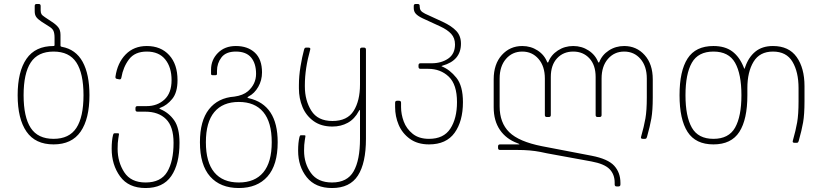

<svg xmlns="http://www.w3.org/2000/svg" viewBox="-20 -720 4162 968"><path d="M69 -240Q69 -359 113.5 -423.5Q158 -488 250 -488Q255 -488 255 -493V-530Q255 -552 249.5 -564.5Q244 -577 225 -588L189 -611Q171 -623 163 -634Q155 -645 155 -663V-690Q155 -700 165 -700H175Q185 -700 185 -690V-668Q185 -656 189 -649Q193 -642 207 -633L243 -609Q263 -596 274 -582Q285 -568 285 -544V-490Q285 -485 292 -484Q362 -471 396.5 -408.5Q431 -346 431 -240Q431 -121 386.5 -56.5Q342 8 250 8Q158 8 113.5 -56.5Q69 -121 69 -240ZM250 -20Q329 -20 365 -75Q401 -130 401 -240Q401 -350 365 -405Q329 -460 250 -460Q171 -460 135 -405Q99 -350 99 -240Q99 -130 135 -75Q171 -20 250 -20Z M543 30Q543 -12 550 -40Q552 -48 557 -48H575Q580 -48 580 -44Q580 -41 576.5 -21.5Q573 -2 573 30Q573 97 606.5 148.5Q640 200 714 200Q791 200 823 146.5Q855 93 855 0Q855 -82 817 -119.5Q779 -157 712 -157H673Q663 -157 663 -167V-175Q663 -185 673 -185H719Q773 -185 809 -218Q845 -251 845 -316Q845 -381 813 -420.5Q781 -460 720 -460Q660 -460 630.5 -421Q601 -382 592 -329Q590 -318 581 -320L571 -322Q561 -323 562 -333Q572 -403 613.5 -445.5Q655 -488 720 -488Q791 -488 833 -442Q875 -396 875 -316Q875 -254 848.5 -221.5Q822 -189 789 -177Q783 -174 783 -173Q783 -173 790 -169Q832 -151 858.5 -113Q885 -75 885 0Q885 107 843.5 167.5Q802 228 714 228Q628 228 585.5 169.5Q543 111 543 30Z M988 -3Q988 -111 1033.5 -169Q1079 -227 1162 -233Q1205 -239 1230 -260Q1271 -296 1271 -348Q1271 -400 1246 -430Q1221 -460 1169 -460Q1119 -460 1096.5 -430.5Q1074 -401 1074 -363V-348Q1074 -341 1067 -341H1051Q1044 -341 1044 -348V-369Q1044 -418 1078.5 -453Q1113 -488 1169 -488Q1229 -488 1265 -454.5Q1301 -421 1301 -355Q1301 -315 1282 -282Q1263 -249 1234 -234Q1227 -230 1227.5 -228.5Q1228 -227 1234 -225Q1380 -192 1380 -3Q1380 112 1328.5 170Q1277 228 1184 228Q1091 228 1039.5 170Q988 112 988 -3ZM1184 200Q1265 200 1307.5 149Q1350 98 1350 -3Q1350 -104 1307.5 -155Q1265 -206 1184 -206Q1103 -206 1060.5 -155Q1018 -104 1018 -3Q1018 98 1060.5 149Q1103 200 1184 200Z M1483 40Q1483 -2 1490 -30Q1492 -38 1497 -38H1515Q1520 -38 1520 -34Q1520 -31 1516.5 -11.5Q1513 8 1513 40Q1513 104 1547.5 152Q1582 200 1654 200Q1731 200 1763 143.5Q1795 87 1795 -20V-161Q1795 -171 1789 -160Q1768 -120 1733.5 -101Q1699 -82 1656 -82Q1599 -82 1561 -109.5Q1523 -137 1505 -180.5Q1487 -224 1487 -274V-291Q1487 -336 1495 -384.5Q1503 -433 1513 -470Q1515 -476 1517 -478Q1519 -480 1524 -480H1535Q1547 -480 1544 -470Q1517 -374 1517 -291V-284Q1517 -214 1549.5 -162Q1582 -110 1656 -110Q1731 -110 1763 -161Q1795 -212 1795 -294V-470Q1795 -480 1805 -480H1815Q1825 -480 1825 -470V-20Q1825 102 1784.5 165Q1744 228 1654 228Q1570 228 1526.5 173.5Q1483 119 1483 40Z M1972 -180V-202Q1972 -212 1982 -212H1992Q2002 -212 2002 -202V-180Q2002 -144 2015.5 -107.5Q2029 -71 2060.5 -45.5Q2092 -20 2143 -20Q2217 -20 2250.5 -71.5Q2284 -123 2284 -205Q2284 -294 2242.5 -333.5Q2201 -373 2139 -373H2100Q2090 -373 2090 -383V-391Q2090 -401 2100 -401H2156Q2205 -401 2239.5 -424.5Q2274 -448 2274 -496Q2274 -528 2255 -549Q2236 -570 2199 -587L2110 -628Q2087 -639 2076.5 -650.5Q2066 -662 2066 -679V-690Q2066 -700 2076 -700H2086Q2096 -700 2096 -690V-687Q2096 -675 2101.5 -667Q2107 -659 2123 -651L2212 -610Q2257 -589 2280.5 -564Q2304 -539 2304 -500Q2304 -415 2211 -389Q2203 -387 2208 -385Q2248 -369 2281 -328Q2314 -287 2314 -205Q2314 -109 2272 -50.5Q2230 8 2143 8Q2085 8 2046.5 -20Q2008 -48 1990 -90.5Q1972 -133 1972 -180Z M3079 210V201Q3079 159 3053 132.5Q3027 106 2962 94L2738 53Q2730 51 2704.5 46Q2679 41 2650.5 38.5Q2622 36 2588 36H2501Q2491 36 2491 26V18Q2491 8 2501 8H2595Q2599 8 2599 7Q2599 6 2589 2Q2532 -19 2500.5 -65Q2469 -111 2469 -179V-320Q2469 -397 2510 -442.5Q2551 -488 2613 -488Q2656 -488 2690.5 -465.5Q2725 -443 2739 -406Q2740 -405 2741.5 -405Q2743 -405 2744 -406Q2758 -443 2792.5 -465.5Q2827 -488 2870 -488Q2913 -488 2947.5 -465.5Q2982 -443 2996 -406Q2997 -405 2998.5 -405Q3000 -405 3001 -406Q3015 -443 3049.5 -465.5Q3084 -488 3127 -488Q3189 -488 3230 -442.5Q3271 -397 3271 -320V-229Q3271 -163 3264 -123Q3257 -83 3242 -30Q3240 -24 3238 -22Q3236 -20 3231 -20H3221Q3209 -20 3212 -30Q3227 -83 3234 -123Q3241 -163 3241 -229V-324Q3241 -386 3209 -423Q3177 -460 3127 -460Q3077 -460 3045 -423Q3013 -386 3013 -324V-140Q3013 -130 3003 -130H2993Q2983 -130 2983 -140V-332Q2983 -392 2951.5 -426Q2920 -460 2870 -460Q2820 -460 2788.5 -426Q2757 -392 2757 -332V-140Q2757 -130 2747 -130H2737Q2727 -130 2727 -140V-324Q2727 -386 2695 -423Q2663 -460 2613 -460Q2563 -460 2531 -423Q2499 -386 2499 -324V-184Q2499 -101 2547.5 -53.5Q2596 -6 2712 17L2962 65Q3045 81 3076.5 115.5Q3108 150 3108 202V210Q3108 220 3098 220H3089Q3079 220 3079 210Z M3406 -240Q3406 -362 3446.5 -425Q3487 -488 3577 -488Q3635 -488 3671.5 -461Q3708 -434 3729 -382Q3732 -373 3733 -373Q3734 -373 3737 -382Q3754 -432 3788.5 -460Q3823 -488 3877 -488Q3957 -488 3996.5 -432.5Q4036 -377 4036 -286V-209Q4036 -143 4029 -103Q4022 -63 4007 -10Q4005 -4 4003 -2Q4001 0 3996 0H3986Q3974 0 3977 -10Q3992 -63 3999 -103Q4006 -143 4006 -209V-276Q4006 -357 3975.5 -408.5Q3945 -460 3877 -460Q3810 -460 3779 -408.5Q3748 -357 3748 -276V-240Q3748 -118 3707.5 -55Q3667 8 3577 8Q3487 8 3446.5 -55Q3406 -118 3406 -240ZM3577 -20Q3654 -20 3686 -76.5Q3718 -133 3718 -240Q3718 -347 3686 -403.5Q3654 -460 3577 -460Q3500 -460 3468 -403.5Q3436 -347 3436 -240Q3436 -133 3468 -76.5Q3500 -20 3577 -20Z"/></svg>

Font: Barlow GEO Thin
Style: Regular
Weight: 100
Designer: Jeremy Tribby
Foundry: Tribby Type
Version: Version 1.408